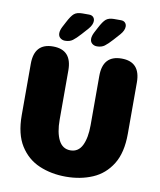

<svg xmlns="http://www.w3.org/2000/svg" viewBox="-89 -878 798 959"><g transform="rotate(10 309.5 -398.0)"><path d="M310 10.5Q236 10.5 175 -15.5Q114 -41.5 77.2 -99.8Q40.5 -158 40.5 -254V-514.5Q40.5 -619 135.5 -619Q231 -619 231 -514.5V-264.5Q231 -199.5 250.5 -161.2Q270 -123 310 -123Q350 -123 369 -161.2Q388 -199.5 388 -264.5V-514.5Q388 -619 483.5 -619Q578.5 -619 578.5 -514.5V-254Q578.5 -158 542.2 -99.8Q506 -41.5 445.2 -15.5Q384.5 10.5 310 10.5ZM325 -723 339 -749.5Q356.5 -783.5 370.5 -795.2Q384.5 -807 411.5 -807H446Q460 -807 467.5 -799.2Q475 -791.5 475 -779.5Q475 -760 456 -738L426.5 -705Q404 -680 388.8 -668.8Q373.5 -657.5 350 -657.5Q336 -657.5 325.8 -666Q315.5 -674.5 315.5 -690Q315.5 -704 325 -723ZM163.5 -723 177.5 -749.5Q195 -783.5 209 -795.2Q223 -807 250.5 -807H284.5Q298.5 -807 306 -799.2Q313.5 -791.5 313.5 -779.5Q313.5 -760 294.5 -738L265 -705Q242.5 -680 227.2 -668.8Q212 -657.5 188.5 -657.5Q174.5 -657.5 164.2 -666Q154 -674.5 154 -690Q154 -704 163.5 -723Z"/></g></svg>

Font: Sono ExtraLight Monospace ExtraBold
Style: Regular
Weight: 800
Version: Version 2.112